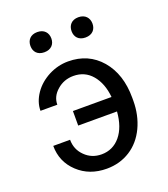

<svg xmlns="http://www.w3.org/2000/svg" viewBox="-134 -817 807 922"><g transform="rotate(-20 269.0 -355.5)"><path d="M109.9 -669.4C109.9 -640.1 127.9 -618.2 163.1 -618.2C198.2 -618.2 216.8 -640.1 216.8 -669.4C216.8 -698.7 198.2 -721.2 163.1 -721.2C127.9 -721.2 109.9 -698.7 109.9 -669.4ZM319.8 -668.5C319.8 -639.2 337.9 -617.2 373 -617.2C408.2 -617.2 426.8 -639.2 426.8 -668.5C426.8 -697.8 408.2 -720.7 373 -720.7C337.9 -720.7 319.8 -697.8 319.8 -668.5ZM253.9 -463.9C292.5 -463.9 324.2 -449.7 348.6 -420.9C373 -392.1 387.7 -353.5 392.1 -306.2H194.8V-231.9H393.1C389.2 -179.7 374.5 -138.2 349.6 -108.4C324.7 -78.6 292.5 -63.5 253.9 -63.5C220.7 -63.5 192.4 -74.7 169.4 -97.7C146.5 -120.1 134.8 -147.9 134.8 -181.2H48.8C48.8 -127 68.4 -81.5 107.4 -44.9C146.5 -8.3 195.3 9.8 253.9 9.8C298.8 9.8 338.9 -1.5 374 -23.9C408.7 -45.9 436 -77.6 455.6 -118.7C474.6 -159.2 484.4 -204.6 484.4 -253.9V-269C484.4 -349.1 463.4 -414.1 420.9 -463.9C378.4 -513.2 322.8 -538.1 253.9 -538.1C219.2 -538.1 186 -529.8 154.3 -513.7C122.6 -497.1 96.7 -475.1 77.6 -447.3C58.6 -419.4 48.8 -390.6 48.8 -360.4H134.8C134.8 -388.2 146.5 -412.6 170.4 -433.1C193.8 -453.6 221.7 -463.9 253.9 -463.9Z"/></g></svg>

Font: Roboto
Style: Regular
Weight: 400
Designer: Google
Version: Version 2.137; 2017